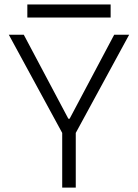

<svg xmlns="http://www.w3.org/2000/svg" viewBox="-20 -851 626 871"><path d="M262.2 0V-248L20 -693.4H87.9L290 -312.5H295.9L498 -693.4H565.9L323.7 -248V0ZM104 -771.5V-830.6H481.9V-771.5Z"/></svg>

Font: Caskaydia Cove Light
Style: Regular
Weight: 300
Monospace: yes
Designer: Aaron Bell
Foundry: Saja Typeworks
Version: Version 4.300; ttfautohint (v1.8.3)